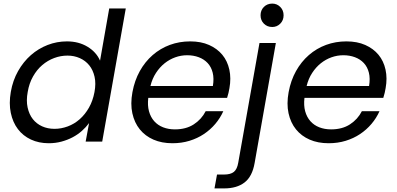

<svg xmlns="http://www.w3.org/2000/svg" viewBox="-20 -787 2204 1067"><path d="M40 -276Q51 -340 80.5 -392Q110 -444 151.5 -480.5Q193 -517 244.5 -537Q296 -557 352 -557Q417 -557 466 -527.5Q515 -498 536 -450L587 -740H679L548 0H456L475 -103Q458 -80 435 -59.5Q412 -39 383.5 -24Q355 -9 321.5 0Q288 9 251 9Q196 9 152 -11.5Q108 -32 79.5 -69.5Q51 -107 40 -159.5Q29 -212 40 -276ZM505 -275Q514 -323 505.5 -360.5Q497 -398 476 -424Q455 -450 423.5 -464Q392 -478 355 -478Q317 -478 281 -464.5Q245 -451 215 -425.5Q185 -400 163.5 -362Q142 -324 134 -276Q125 -228 133.5 -189.5Q142 -151 162.5 -125Q183 -99 214 -85Q245 -71 283 -71Q320 -71 356.5 -84.5Q393 -98 423 -124.5Q453 -151 474.5 -189Q496 -227 505 -275Z M1020 -480Q986 -480 954 -468.5Q922 -457 895 -435.5Q868 -414 847 -382Q826 -350 816 -309H1163Q1170 -351 1162 -383Q1154 -415 1134 -436.5Q1114 -458 1084.5 -469Q1055 -480 1020 -480ZM1221 -169Q1204 -131 1176.5 -98.5Q1149 -66 1113 -42Q1077 -18 1033 -4.5Q989 9 938 9Q879 9 833 -11Q787 -31 757 -68Q727 -105 715.5 -157.5Q704 -210 716 -275Q728 -340 757 -392Q786 -444 828.5 -481Q871 -518 924 -537.5Q977 -557 1037 -557Q1097 -557 1142 -537Q1187 -517 1215.5 -482.5Q1244 -448 1254.5 -400Q1265 -352 1255 -297Q1251 -271 1242 -243H804Q799 -201 808 -168.5Q817 -136 837 -113.5Q857 -91 886.5 -79.5Q916 -68 952 -68Q1014 -68 1057 -96Q1100 -124 1123 -169Z M1513 -548 1395 119Q1382 194 1339 227Q1296 260 1226 260H1172L1186 183H1224Q1262 183 1280 168Q1298 153 1304 117L1422 -548ZM1493 -637Q1465 -637 1446.5 -655.5Q1428 -674 1428 -702Q1428 -730 1446.5 -748.5Q1465 -767 1493 -767Q1519 -767 1537.5 -748.5Q1556 -730 1556 -702Q1556 -674 1537.5 -655.5Q1519 -637 1493 -637Z M1888 -480Q1854 -480 1822 -468.5Q1790 -457 1763 -435.5Q1736 -414 1715 -382Q1694 -350 1684 -309H2031Q2038 -351 2030 -383Q2022 -415 2002 -436.5Q1982 -458 1952.5 -469Q1923 -480 1888 -480ZM2089 -169Q2072 -131 2044.5 -98.5Q2017 -66 1981 -42Q1945 -18 1901 -4.5Q1857 9 1806 9Q1747 9 1701 -11Q1655 -31 1625 -68Q1595 -105 1583.5 -157.5Q1572 -210 1584 -275Q1596 -340 1625 -392Q1654 -444 1696.5 -481Q1739 -518 1792 -537.5Q1845 -557 1905 -557Q1965 -557 2010 -537Q2055 -517 2083.5 -482.5Q2112 -448 2122.5 -400Q2133 -352 2123 -297Q2119 -271 2110 -243H1672Q1667 -201 1676 -168.5Q1685 -136 1705 -113.5Q1725 -91 1754.5 -79.5Q1784 -68 1820 -68Q1882 -68 1925 -96Q1968 -124 1991 -169Z"/></svg>

Font: SVN-Poppins
Style: Italic
Weight: 400
Italic angle: -10°
Designer: Ninad Kale (Devanagari), Jonny Pinhorn (Latin)
Foundry: Indian Type Foundry
Version: Version 3.002 2017; ttfautohint (v1.8.3)